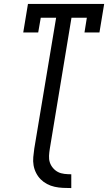

<svg xmlns="http://www.w3.org/2000/svg" viewBox="-20 -755 549 975"><path d="M342 200Q321 200 299.5 199Q278 198 257.5 193.5Q237 189 219 179.5Q201 170 187 156Q173 142 163.5 123.5Q154 105 150.5 84.5Q147 64 149 42.5Q151 21 154 0L265 -665H187L174 -590H98L122 -735H509L485 -590H409L421 -665H343L233 0Q230 18 229 36Q228 54 233 69.5Q238 85 249 98Q260 111 274.5 118.5Q289 126 307 128Q325 130 342 130Z"/></svg>

Font: Iosevka Slab
Style: Italic
Weight: 400
Italic angle: -9°
Monospace: yes
Designer: Belleve Invis
Foundry: Belleve Invis
Version: Version 11.1.0; ttfautohint (v1.8.3)